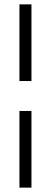

<svg xmlns="http://www.w3.org/2000/svg" viewBox="-20 -669 232 879"><path d="M124 -298H69V-649H124ZM124 190H69V-161H124Z"/></svg>

Font: Gamestation Display
Style: Regular
Weight: 400
Designer: Jonas Hecksher
Foundry: Jonas Hecksher, Playtypeª, e-types AS
Version: Version 1.003